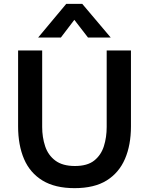

<svg xmlns="http://www.w3.org/2000/svg" viewBox="-20 -969 774 997"><path d="M367 8Q266 8 201 -31.5Q136 -71 105 -143Q74 -215 74 -313V-707H199V-310Q199 -256 214.5 -209.5Q230 -163 267.5 -135Q305 -107 369 -107Q434 -107 469.5 -135.5Q505 -164 519.5 -210Q534 -256 534 -310V-707H660V-313Q660 -216 629 -144Q598 -72 534 -32Q470 8 367 8ZM178 -774 324 -949H407L555 -774H437L366 -866L296 -774Z"/></svg>

Font: Onest SemiBold
Style: Regular
Weight: 600
Designer: Dmitri Voloshin, Andrey Kudryavtsev
Foundry: Dmitri Voloshin, Andrey Kudryavtsev
Version: Version 1.000;gftools[0.9.33]